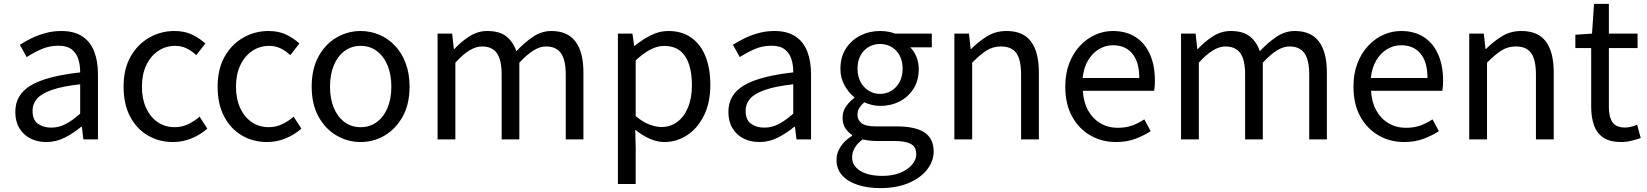

<svg xmlns="http://www.w3.org/2000/svg" viewBox="-20 -716 8460 986"><path d="M217.2 13.4Q171.9 13.4 136.1 -4.9Q100.2 -23.2 79.4 -57.9Q58.6 -92.5 58.6 -141.3Q58.6 -230.1 138.5 -277.5Q218.3 -325 391.7 -344.2Q392.1 -379.4 382.8 -410.5Q373.5 -441.7 349.2 -461.5Q324.9 -481.3 280 -481.3Q232.6 -481.3 191.1 -462.8Q149.7 -444.3 117 -422.7L81.9 -486Q107 -502.3 139.8 -518.5Q172.6 -534.7 211.9 -545.7Q251.1 -556.8 294.5 -556.8Q361.2 -556.8 402.8 -529.1Q444.3 -501.4 463.7 -451.5Q483.1 -401.6 483.1 -334V0H408.2L400.5 -64.9H396.7Q358.6 -32.7 313.3 -9.7Q267.9 13.4 217.2 13.4ZM242.8 -60.6Q282 -60.6 317.3 -79Q352.5 -97.4 391.7 -132.4V-283.2Q300.7 -273.1 246.8 -254.3Q193 -235.5 170 -209.1Q147.1 -182.6 147.1 -147.4Q147.1 -100.4 174.9 -80.5Q202.6 -60.6 242.8 -60.6Z M868.9 13.4Q796.9 13.4 739.3 -20.3Q681.7 -54 648.1 -117.6Q614.6 -181.2 614.6 -271Q614.6 -361.9 650.9 -425.7Q687.2 -489.4 746.9 -523.1Q806.5 -556.8 875.8 -556.8Q929 -556.8 967.6 -537.8Q1006.1 -518.9 1034.5 -492.7L988 -432.8Q964.8 -454.3 938.4 -467.4Q912.1 -480.5 880.1 -480.5Q830.7 -480.5 791.9 -454.2Q753.2 -427.8 731 -380.8Q708.8 -333.8 708.8 -271Q708.8 -208.7 730.2 -161.8Q751.7 -114.9 789.6 -88.9Q827.5 -62.9 877.3 -62.9Q914.7 -62.9 947 -78.7Q979.3 -94.4 1005 -116.9L1044.7 -55.4Q1008.2 -23.3 962.9 -5Q917.6 13.4 868.9 13.4Z M1351.9 13.4Q1279.9 13.4 1222.3 -20.3Q1164.7 -54 1131.1 -117.6Q1097.6 -181.2 1097.6 -271Q1097.6 -361.9 1133.9 -425.7Q1170.2 -489.4 1229.9 -523.1Q1289.5 -556.8 1358.8 -556.8Q1412 -556.8 1450.6 -537.8Q1489.1 -518.9 1517.5 -492.7L1471 -432.8Q1447.8 -454.3 1421.4 -467.4Q1395.1 -480.5 1363.1 -480.5Q1313.7 -480.5 1274.9 -454.2Q1236.2 -427.8 1214 -380.8Q1191.8 -333.8 1191.8 -271Q1191.8 -208.7 1213.2 -161.8Q1234.7 -114.9 1272.6 -88.9Q1310.5 -62.9 1360.3 -62.9Q1397.7 -62.9 1430 -78.7Q1462.3 -94.4 1488 -116.9L1527.7 -55.4Q1491.2 -23.3 1445.9 -5Q1400.6 13.4 1351.9 13.4Z M1832.1 13.4Q1765.6 13.4 1708 -20.3Q1650.4 -54 1615.5 -117.6Q1580.6 -181.2 1580.6 -271Q1580.6 -361.9 1615.5 -425.7Q1650.4 -489.4 1708 -523.1Q1765.6 -556.8 1832.1 -556.8Q1881.9 -556.8 1927.3 -537.7Q1972.7 -518.6 2007.8 -481.9Q2042.8 -445.3 2063 -392.1Q2083.3 -338.9 2083.3 -271Q2083.3 -181.2 2048.1 -117.6Q2012.8 -54 1955.7 -20.3Q1898.7 13.4 1832.1 13.4ZM1832.1 -62.9Q1879.2 -62.9 1914.7 -88.9Q1950.2 -114.9 1970 -161.8Q1989.7 -208.7 1989.7 -271Q1989.7 -333.8 1970 -380.8Q1950.2 -427.8 1914.7 -454.2Q1879.2 -480.5 1832.1 -480.5Q1785.1 -480.5 1749.6 -454.2Q1714.1 -427.8 1694.4 -380.8Q1674.8 -333.8 1674.8 -271Q1674.8 -208.7 1694.4 -161.8Q1714.1 -114.9 1749.6 -88.9Q1785.1 -62.9 1832.1 -62.9Z M2227.1 0V-543.4H2302L2310.7 -464.1H2313.1Q2348.7 -502.7 2391.2 -529.7Q2433.6 -556.8 2482.4 -556.8Q2545.1 -556.8 2580.2 -529.1Q2615.2 -501.5 2631.7 -453Q2674.8 -498.9 2718.4 -527.9Q2761.9 -556.8 2811.6 -556.8Q2894.8 -556.8 2935.5 -502.4Q2976.1 -448 2976.1 -344.1V0H2885.4V-332.4Q2885.4 -408.5 2860.7 -442.9Q2836.1 -477.4 2783.8 -477.4Q2752.6 -477.4 2719.2 -456.6Q2685.8 -435.9 2647 -394V0H2556.2V-332.4Q2556.2 -408.5 2531.7 -442.9Q2507.2 -477.4 2454.9 -477.4Q2424.3 -477.4 2390 -456.6Q2355.7 -435.9 2318.5 -394V0Z M3153.1 229V-543.4H3228L3236.7 -480.5H3239.1Q3276.2 -511.1 3320.5 -533.9Q3364.9 -556.8 3411.9 -556.8Q3482.4 -556.8 3530.5 -522.3Q3578.7 -487.8 3603.3 -426.1Q3627.8 -364.3 3627.8 -280Q3627.8 -187.5 3594.5 -121.5Q3561.3 -55.6 3507.7 -21.1Q3454.1 13.4 3391.9 13.4Q3355.3 13.4 3317.2 -3.3Q3279.1 -20 3242.2 -49.9L3244.5 45.2V229ZM3377.3 -63.7Q3422 -63.7 3457.3 -89.4Q3492.6 -115.2 3512.9 -163.6Q3533.3 -212 3533.3 -278.8Q3533.3 -339.2 3518.7 -384.5Q3504.1 -429.8 3472.8 -454.9Q3441.5 -480.1 3389.4 -480.1Q3355.3 -480.1 3319.6 -461.3Q3284 -442.4 3244.5 -405.9V-119.9Q3281.4 -88.7 3316 -76.2Q3350.6 -63.7 3377.3 -63.7Z M3879.2 13.4Q3833.9 13.4 3798.1 -4.9Q3762.2 -23.2 3741.4 -57.9Q3720.6 -92.5 3720.6 -141.3Q3720.6 -230.1 3800.5 -277.5Q3880.3 -325 4053.7 -344.2Q4054.1 -379.4 4044.8 -410.5Q4035.5 -441.7 4011.2 -461.5Q3986.9 -481.3 3942 -481.3Q3894.6 -481.3 3853.1 -462.8Q3811.7 -444.3 3779 -422.7L3743.9 -486Q3769 -502.3 3801.8 -518.5Q3834.6 -534.7 3873.9 -545.7Q3913.1 -556.8 3956.5 -556.8Q4023.2 -556.8 4064.8 -529.1Q4106.3 -501.4 4125.7 -451.5Q4145.1 -401.6 4145.1 -334V0H4070.2L4062.5 -64.9H4058.7Q4020.6 -32.7 3975.3 -9.7Q3929.9 13.4 3879.2 13.4ZM3904.8 -60.6Q3944 -60.6 3979.3 -79Q4014.5 -97.4 4053.7 -132.4V-283.2Q3962.7 -273.1 3908.8 -254.3Q3855 -235.5 3832 -209.1Q3809.1 -182.6 3809.1 -147.4Q3809.1 -100.4 3836.9 -80.5Q3864.6 -60.6 3904.8 -60.6Z M4500.4 250Q4434.2 250 4383.3 233Q4332.5 216.1 4304.1 183.7Q4275.8 151.3 4275.8 104.5Q4275.8 69.5 4296.7 37.4Q4317.6 5.2 4355.8 -18.4V-22.8Q4335 -36 4320.9 -58Q4306.9 -80 4306.9 -112.3Q4306.9 -146 4326.4 -172Q4345.9 -198.1 4367.2 -212.8V-216.8Q4339.9 -238.4 4317.9 -276.3Q4295.9 -314.2 4295.9 -363Q4295.9 -422.8 4323.8 -466.4Q4351.7 -509.9 4398.3 -533.4Q4444.9 -556.8 4499.1 -556.8Q4522.9 -556.8 4542.6 -553Q4562.2 -549.2 4576.3 -543.4H4765.2V-472.9H4654.4Q4673.8 -454.2 4686 -425.1Q4698.1 -395.9 4698.1 -360.6Q4698.1 -303.2 4671.5 -260.7Q4645 -218.2 4599.9 -195.1Q4554.8 -172.1 4499.1 -172.1Q4480.3 -172.1 4458.7 -177Q4437.1 -182 4418.7 -190.6Q4404.2 -178.6 4393.9 -163.5Q4383.6 -148.5 4383.6 -126.2Q4383.6 -100.5 4403.9 -83.7Q4424.1 -66.9 4479.2 -66.9H4585.7Q4679.7 -66.9 4727.2 -36Q4774.6 -5.2 4774.6 62.1Q4774.6 112.3 4740.9 155.2Q4707.2 198.2 4645.7 224.1Q4584.1 250 4500.4 250ZM4499.1 -233.9Q4531.1 -233.9 4557.4 -249.7Q4583.6 -265.5 4599.5 -294.7Q4615.4 -323.8 4615.4 -363Q4615.4 -403 4599.8 -431.4Q4584.2 -459.9 4558 -475Q4531.7 -490.2 4499.1 -490.2Q4467.6 -490.2 4441.3 -475Q4415 -459.9 4399.4 -431.7Q4383.8 -403.6 4383.8 -363Q4383.8 -323.8 4399.7 -294.7Q4415.6 -265.5 4441.9 -249.7Q4468.2 -233.9 4499.1 -233.9ZM4512.5 187.2Q4565.4 187.2 4603.9 171Q4642.3 154.9 4663.8 129.6Q4685.3 104.3 4685.3 76.6Q4685.3 37.8 4657.1 23Q4628.9 8.1 4575.5 8.1H4481.2Q4466.1 8.1 4447.8 6.3Q4429.5 4.5 4410.6 -0.1Q4381.7 20.5 4368.8 44.5Q4355.9 68.6 4355.9 91.8Q4355.9 135.2 4397.5 161.2Q4439 187.2 4512.5 187.2Z M4881.1 0V-543.4H4956L4964.7 -464.5H4967.1Q5005.8 -503.1 5049.3 -529.9Q5092.9 -556.8 5149.1 -556.8Q5234.8 -556.8 5275 -502.4Q5315.1 -448 5315.1 -344.1V0H5223.7V-332.4Q5223.7 -408.5 5199.5 -442.9Q5175.3 -477.4 5120.5 -477.4Q5078.9 -477.4 5046 -456.4Q5013.2 -435.5 4972.5 -394V0Z M5710.7 13.4Q5638.5 13.4 5579.4 -20.6Q5520.3 -54.6 5485.4 -118.2Q5450.6 -181.9 5450.6 -271Q5450.6 -337.5 5470.6 -390.1Q5490.7 -442.7 5525.5 -480.1Q5560.4 -517.6 5604 -537.2Q5647.6 -556.8 5694.4 -556.8Q5763.6 -556.8 5811.8 -525.7Q5860 -494.5 5885.4 -437.1Q5910.9 -379.7 5910.9 -301.7Q5910.9 -287.4 5909.9 -274.1Q5909 -260.7 5906.6 -249.7H5540.9Q5544 -192.4 5567.3 -149.8Q5590.7 -107.2 5630.1 -83.5Q5669.4 -59.8 5721.3 -59.8Q5760.8 -59.8 5793.5 -71.2Q5826.1 -82.7 5856.5 -103.1L5889.3 -42.5Q5853.8 -19.4 5810 -3Q5766.2 13.4 5710.7 13.4ZM5539.7 -315.5H5830.7Q5830.7 -397.1 5795.2 -440.3Q5759.8 -483.6 5695.5 -483.6Q5657.5 -483.6 5624.1 -463.9Q5590.7 -444.3 5568.2 -406.9Q5545.7 -369.6 5539.7 -315.5Z M6045.1 0V-543.4H6120L6128.7 -464.1H6131.1Q6166.7 -502.7 6209.2 -529.7Q6251.6 -556.8 6300.4 -556.8Q6363.1 -556.8 6398.2 -529.1Q6433.2 -501.5 6449.7 -453Q6492.8 -498.9 6536.4 -527.9Q6579.9 -556.8 6629.6 -556.8Q6712.8 -556.8 6753.5 -502.4Q6794.1 -448 6794.1 -344.1V0H6703.4V-332.4Q6703.4 -408.5 6678.7 -442.9Q6654.1 -477.4 6601.8 -477.4Q6570.6 -477.4 6537.2 -456.6Q6503.8 -435.9 6465 -394V0H6374.2V-332.4Q6374.2 -408.5 6349.7 -442.9Q6325.2 -477.4 6272.9 -477.4Q6242.3 -477.4 6208 -456.6Q6173.7 -435.9 6136.5 -394V0Z M7190.7 13.4Q7118.5 13.4 7059.4 -20.6Q7000.3 -54.6 6965.4 -118.2Q6930.6 -181.9 6930.6 -271Q6930.6 -337.5 6950.6 -390.1Q6970.7 -442.7 7005.5 -480.1Q7040.4 -517.6 7084 -537.2Q7127.6 -556.8 7174.4 -556.8Q7243.6 -556.8 7291.8 -525.7Q7340 -494.5 7365.4 -437.1Q7390.9 -379.7 7390.9 -301.7Q7390.9 -287.4 7389.9 -274.1Q7389 -260.7 7386.6 -249.7H7020.9Q7024 -192.4 7047.3 -149.8Q7070.7 -107.2 7110.1 -83.5Q7149.4 -59.8 7201.3 -59.8Q7240.8 -59.8 7273.5 -71.2Q7306.1 -82.7 7336.5 -103.1L7369.3 -42.5Q7333.8 -19.4 7290 -3Q7246.2 13.4 7190.7 13.4ZM7019.7 -315.5H7310.7Q7310.7 -397.1 7275.2 -440.3Q7239.8 -483.6 7175.5 -483.6Q7137.5 -483.6 7104.1 -463.9Q7070.7 -444.3 7048.2 -406.9Q7025.7 -369.6 7019.7 -315.5Z M7525.1 0V-543.4H7600L7608.7 -464.5H7611.1Q7649.8 -503.1 7693.3 -529.9Q7736.9 -556.8 7793.1 -556.8Q7878.8 -556.8 7919 -502.4Q7959.1 -448 7959.1 -344.1V0H7867.7V-332.4Q7867.7 -408.5 7843.5 -442.9Q7819.3 -477.4 7764.5 -477.4Q7722.9 -477.4 7690 -456.4Q7657.2 -435.5 7616.5 -394V0Z M8305.5 13.4Q8247.9 13.4 8214 -9.3Q8180.2 -32 8165.8 -72.8Q8151.4 -113.5 8151.4 -167.7V-469H8070.1V-537.6L8155.7 -543.4L8166 -696.2H8242.2V-543.4H8389.6V-469H8242.2V-165.4Q8242.2 -116 8260.6 -88.5Q8278.9 -61 8326.4 -61Q8341 -61 8358.1 -65.4Q8375.1 -69.8 8387.5 -75.6L8405.8 -7Q8383.2 0.6 8357.2 7Q8331.2 13.4 8305.5 13.4Z"/></svg>

Font: Noto Sans HK Thin
Style: Regular
Weight: 100
Designer: Ryoko NISHIZUKA 西塚涼子 (kana, bopomofo & ideographs); Paul D. Hunt (Latin, Greek & Cyrillic); Sandoll Communications 산돌커뮤니
Foundry: Adobe
Version: Version 2.004-H2;hotconv 1.0.118;makeotfexe 2.5.65603